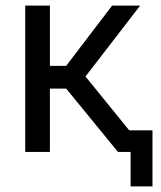

<svg xmlns="http://www.w3.org/2000/svg" viewBox="-20 -542 574 685"><path d="M70 0V-522H158V-307H216L380 -522H480L285 -269L441 -77H524V123H446V0H400V-1L216 -226H158V0Z"/></svg>

Font: Raleway Medium
Style: Regular
Weight: 500
Designer: Matt McInerney, Pablo Impallari, Rodrigo Fuenzalida
Foundry: Matt McInerney, Pablo Impallari, Rodrigo Fuenzalida
Version: Version 4.026